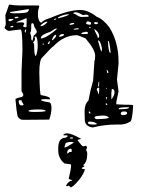

<svg xmlns="http://www.w3.org/2000/svg" viewBox="-28 -514 612 833"><path d="M10.7 -492.2 12.7 -494.1Q35.2 -490.2 59.6 -490.2H139.6L142.6 -487.3Q136.7 -469.7 136.7 -460V-443.4Q140.6 -416 152.3 -416Q158.2 -426.8 191.4 -436.5Q270.5 -470.7 320.3 -470.7Q353.5 -470.7 391.6 -441.4Q419.9 -430.7 446.3 -395.5Q486.3 -332 486.3 -246.1V-238.3L479.5 -168L486.3 -117.2L476.6 -71.3V-69.3V-61.5L513.7 -59.6H530.3Q546.9 -59.6 549.8 -56.6Q545.9 14.6 535.2 14.6Q515.6 26.4 493.2 26.4H472.7Q425.8 26.4 374 39.1Q339.8 34.2 339.8 4.9L338.9 -30.3Q338.9 -62.5 355.5 -77.1Q364.3 -125 376 -164.1L381.8 -251Q384.8 -251 384.8 -272.5Q384.8 -298.8 342.8 -347.7Q310.5 -361.3 305.7 -361.3Q249 -361.3 204.1 -313.5Q200.2 -313.5 156.2 -265.6Q142.6 -254.9 142.6 -200.2Q144.5 -101.6 149.4 -101.6Q188.5 -94.7 188.5 -86.9V-83L167 -84L151.4 -83V-79.1Q151.4 -75.2 188.5 -69.3Q195.3 -62.5 195.3 -46.9V-44.9Q195.3 -21.5 185.5 4.9L72.3 5.9Q55.7 5.9 47.9 -10.7Q43.9 -29.3 39.1 -83Q39.1 -87.9 68.4 -93.8L73.2 -100.6V-101.6Q73.2 -107.4 65.4 -118.2V-148.4V-204.1L69.3 -293.9Q69.3 -385.7 61.5 -385.7H56.6L10.7 -379.9Q3.9 -379.9 -7.8 -391.6V-395.5Q-2.9 -403.3 -2.9 -412.1L-4.9 -448.2ZM95.7 -474.6 15.6 -461.9V-460Q15.6 -457 30.3 -456.1Q93.8 -456.1 93.8 -464.8L97.7 -470.7V-472.7H95.7ZM290 -456.1V-455.1Q296.9 -455.1 313.5 -443.4L324.2 -440.4L355.5 -441.4L356.4 -443.4V-444.3Q355.5 -450.2 345.7 -450.2H341.8L332 -448.2Q310.5 -460.9 300.8 -460.9Q292 -460.9 290 -456.1ZM223.6 -438.5V-437.5L225.6 -434.6Q271.5 -446.3 271.5 -452.1H269.5Q248 -452.1 223.6 -438.5ZM35.2 -437.5 38.1 -434.6H40Q52.7 -435.5 52.7 -440.4L47.9 -441.4Q35.2 -441.4 35.2 -437.5ZM43.9 -418V-416L62.5 -417H65.4Q75.2 -417 77.1 -412.1V-409.2Q72.3 -404.3 72.3 -399.4Q77.1 -395.5 84 -395.5Q86.9 -395.5 86.9 -399.4L87.9 -431.6L86.9 -434.6H84Q78.1 -430.7 44.9 -418.9ZM206.1 -428.7 207 -427.7V-426.8Q215.8 -429.7 215.8 -431.6V-433.6H213.9Q206.1 -431.6 206.1 -428.7ZM8.8 -427.7V-426.8Q8.8 -423.8 13.7 -421.9Q21.5 -421.9 31.2 -430.7V-431.6H15.6Q8.8 -430.7 8.8 -427.7ZM345.7 -412.1Q345.7 -408.2 363.3 -406.2Q367.2 -409.2 367.2 -414.1Q367.2 -418.9 351.6 -421.9Q345.7 -418 345.7 -412.1ZM148.4 -404.3V-400.4Q162.1 -400.4 177.7 -418V-418.9L176.8 -419.9H175.8Q164.1 -419.9 148.4 -404.3ZM382.8 -418 379.9 -414.1Q381.8 -409.2 387.7 -409.2H392.6L397.5 -413.1V-414.1Q396.5 -418 387.7 -418ZM274.4 -408.2V-406.2H279.3Q293.9 -408.2 293.9 -412.1V-414.1H287.1Q274.4 -413.1 274.4 -408.2ZM114.3 -413.1H109.4L107.4 -407.2V-389.6Q107.4 -377.9 103.5 -374V-369.1L107.4 -355.5V-347.7Q107.4 -339.8 112.3 -336.9Q113.3 -336.9 118.2 -359.4Q131.8 -370.1 131.8 -376Q131.8 -380.9 121.1 -397.5Q118.2 -413.1 114.3 -413.1ZM16.6 -397.5V-395.5H26.4L30.3 -399.4V-400.4L25.4 -402.3Q16.6 -399.4 16.6 -397.5ZM366.2 -394.5 360.4 -397.5 358.4 -395.5V-394.5L363.3 -391.6H364.3ZM291 -387.7 293 -385.7H293.9Q315.4 -385.7 315.4 -389.6L307.6 -391.6Q291 -389.6 291 -387.7ZM149.4 -349.6V-346.7Q174.8 -349.6 219.7 -388.7V-389.6H213.9Q210 -389.6 190.4 -376Q149.4 -363.3 149.4 -349.6ZM382.8 -387.7H381.8V-384.8Q381.8 -381.8 394.5 -357.4Q394.5 -349.6 398.4 -349.6L402.3 -353.5V-357.4Q402.3 -373 382.8 -387.7ZM79.1 -376 81.1 -373H83L85.9 -385.7H83Q80.1 -385.7 79.1 -376ZM325.2 -369.1V-366.2H349.6L353.5 -369.1V-373L348.6 -376H343.8Q325.2 -373 325.2 -369.1ZM228.5 -353.5Q250 -357.4 250 -364.3L247.1 -366.2H244.1Q229.5 -366.2 228.5 -353.5ZM197.3 -341.8V-339.8H200.2Q215.8 -352.5 215.8 -361.3H213.9V-363.3Q206.1 -363.3 197.3 -341.8ZM122.1 -351.6 124 -345.7Q124 -337.9 115.2 -330.1Q120.1 -325.2 120.1 -320.3Q120.1 -271.5 127 -271.5H127.9Q135.7 -289.1 135.7 -317.4Q134.8 -353.5 127 -355.5H125Q122.1 -355.5 122.1 -351.6ZM397.5 -338.9V-335.9Q409.2 -292 412.1 -290L414.1 -296.9V-305.7Q407.2 -338.9 397.5 -338.9ZM441.4 -336.9H440.4Q442.4 -285.2 450.2 -285.2H452.1Q447.3 -336.9 441.4 -336.9ZM185.5 -335 179.7 -327.1V-325.2L180.7 -323.2H185.5L188.5 -335ZM158.2 -325.2 156.2 -323.2 158.2 -320.3H162.1V-323.2L160.2 -325.2ZM434.6 -210V-209L437.5 -197.3H442.4Q441.4 -210 434.6 -210ZM397.5 -139.6 398.4 -138.7H399.4Q402.3 -138.7 402.3 -148.4V-160.2Q398.4 -160.2 397.5 -139.6ZM391.6 -124Q397.5 -117.2 397.5 -105.5H399.4L402.3 -117.2V-133.8Q391.6 -133.8 391.6 -124ZM434.6 -132.8H432.6V-127.9H434.6ZM457 -127.9 455.1 -108.4V-84H456.1Q468.8 -99.6 468.8 -113.3V-114.3Q468.8 -127.9 457 -127.9ZM431.6 -83V-81.1H432.6L436.5 -91.8V-93.8H434.6Q431.6 -93.8 431.6 -83ZM54.7 -79.1 52.7 -75.2V-74.2Q54.7 -56.6 65.4 -56.6H71.3L74.2 -59.6V-61.5Q65.4 -72.3 65.4 -79.1ZM434.6 -65.4H430.7V-61.5L434.6 -57.6L437.5 -59.6V-61.5ZM487.3 -43V-40Q531.2 -40 531.2 -46.9V-48.8H517.6Q487.3 -47.9 487.3 -43ZM95.7 -33.2Q95.7 -28.3 121.1 -28.3Q169.9 -28.3 169.9 -33.2Q169.9 -39.1 136.7 -39.1Q99.6 -39.1 95.7 -33.2ZM360.4 -30.3H357.4V-24.4L360.4 -21.5H363.3L364.3 -24.4V-25.4ZM496.1 -22.5V-19.5Q498 -14.6 504.9 -14.6Q520.5 -14.6 523.4 -21.5V-24.4Q521.5 -30.3 512.7 -30.3H507.8Q498 -30.3 496.1 -22.5ZM381.8 -4.9Q384.8 2.9 391.6 2.9Q444.3 2 444.3 -3.9Q437.5 -12.7 419.9 -12.7Q381.8 -11.7 381.8 -4.9ZM357.4 13.7 353.5 17.6V19.5Q353.5 26.4 379.9 26.4H384.8L392.6 24.4V23.4Q382.8 13.7 361.3 13.7ZM263.7 64.5Q281.2 64.5 323.2 87.9V88.9Q308.6 91.8 308.6 94.7Q328.1 121.1 333 121.1L343.8 118.2Q346.7 118.2 349.6 125L345.7 136.7Q350.6 146.5 350.6 151.4Q350.6 189.5 333 202.1Q333 205.1 337.9 205.1V207Q337.9 209 327.1 213.9V217.8L340.8 220.7Q333 244.1 316.4 264.6Q288.1 298.8 278.3 298.8L270.5 291Q265.6 293.9 260.7 293.9L258.8 291Q269.5 270.5 283.2 270.5L285.2 269.5V268.6Q285.2 267.6 270.5 262.7V259.8Q280.3 219.7 280.3 204.1V200.2Q280.3 198.2 252 195.3Q224.6 173.8 224.6 137.7V129.9Q224.6 84 254.9 84Q265.6 79.1 265.6 77.1L263.7 73.2H249L247.1 72.3V70.3Q252 64.5 263.7 64.5ZM278.3 82 275.4 85V86.9H288.1V82ZM254.9 113.3 252 123V126Q259.8 126 291 105.5V103.5L283.2 101.6Q254.9 101.6 254.9 113.3ZM263.7 147.5V151.4L265.6 152.3L273.4 145.5H282.2L283.2 139.6V134.8L279.3 130.9H278.3Q263.7 133.8 263.7 147.5Z"/></svg>

Font: Love Ya Like A Sister
Style: Regular
Weight: 400
Designer: Kimberly Geswein
Foundry: Kimberly Geswein
Version: Version 1.002 2007